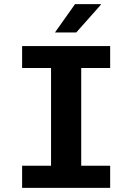

<svg xmlns="http://www.w3.org/2000/svg" viewBox="-20 -909 640 929"><path d="M87 0V-107H227V-580H87V-686H513V-580H373V-107H513V0ZM246 -752 343 -889H468V-886L349 -752Z"/></svg>

Font: Chivo Mono SemiBold
Style: Regular
Weight: 600
Monospace: yes
Designer: Hector Gatti
Foundry: Omnibus-Type
Version: Version 1.008